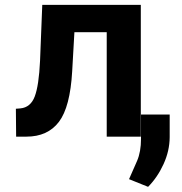

<svg xmlns="http://www.w3.org/2000/svg" viewBox="-20 -548 731 770"><path d="M149.5 -528.4H544.7V0H408V-419H278.4L269.5 -262.4Q261.4 -118.6 216.3 -59.3Q171.2 0 85.9 0H44.7L43.7 -111.9L61.8 -113.3Q102.6 -117.2 119.3 -161Q136 -204.9 140.6 -304ZM660.5 -88.8V2.1Q660.2 57.2 635.8 110.3Q611.5 163.4 573.9 201.3L497.5 170.5Q514.2 133.9 529.8 97.1Q545.5 60.4 545.5 8.9V-88.8Z"/></svg>

Font: Interface
Style: Bold
Weight: 700
Designer: Rasmus Andersson
Foundry: rsms
Version: Version 1.8